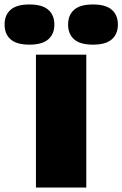

<svg xmlns="http://www.w3.org/2000/svg" viewBox="-100 -840 548 860"><path d="M61 0V-595H286.5V0ZM316.5 -640Q259 -640 232 -663.8Q205 -687.5 205 -730Q205 -772.5 232 -796.2Q259 -820 316.5 -820Q373.5 -820 400.8 -796.2Q428 -772.5 428 -730Q428 -687.5 400.8 -663.8Q373.5 -640 316.5 -640ZM32 -640Q-25.5 -640 -52.5 -663.8Q-79.5 -687.5 -79.5 -730Q-79.5 -772.5 -52.5 -796.2Q-25.5 -820 32 -820Q89 -820 116.2 -796.2Q143.5 -772.5 143.5 -730Q143.5 -687.5 116.2 -663.8Q89 -640 32 -640Z"/></svg>

Font: Encode Sans SC SemiExpanded Black
Style: Regular
Weight: 900
Width: 6
Designer: Multiple Designers
Foundry: Impallari Type
Version: Version 3.002